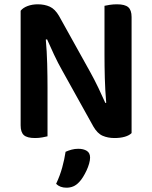

<svg xmlns="http://www.w3.org/2000/svg" viewBox="-20 -635 705 893"><path d="M143 7Q106 7 91 -6.5Q76 -20 76 -52V-585Q87 -599 108.5 -607Q130 -615 156 -615Q187 -615 211.5 -604Q236 -593 255 -560L399 -301Q419 -265 437.5 -226.5Q456 -188 470 -156L474 -157Q469 -216 467.5 -271.5Q466 -327 466 -381V-608Q474 -610 490.5 -612.5Q507 -615 524 -615Q561 -615 576.5 -601.5Q592 -588 592 -556V-16Q581 -5 560.5 1Q540 7 512 7Q482 7 457.5 -3.5Q433 -14 414 -47L270 -306Q250 -341 231.5 -380.5Q213 -420 199 -452L193 -451Q198 -396 199.5 -338Q201 -280 201 -228V-1Q193 1 177 4Q161 7 143 7ZM348 212Q335 226 320.5 232Q306 238 289 238Q259 238 241 220Q259 182 269.5 143.5Q280 105 285 71Q298 65 313 61Q328 57 344 57Q368 57 383.5 66.5Q399 76 399 98Q399 110 394.5 126Q390 142 382.5 158Q375 174 366 188.5Q357 203 348 212Z"/></svg>

Font: Baloo 2 SemiBold
Style: Regular
Weight: 600
Designer: Sarang Kulkarni and Ek Type
Foundry: Ek Type
Version: Version 1.640;hotconv 1.0.111;makeotfexe 2.5.65597; ttfautoh